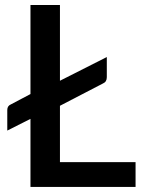

<svg xmlns="http://www.w3.org/2000/svg" viewBox="-20 -740 572 760"><path d="M217.3 -98.1H516.6V0H100.6V-269.5L8.8 -223.1V-304.7Q8.8 -320.8 22.9 -326.7L100.6 -367.7V-720.2H217.3V-420.4L402.8 -514.2V-434.6Q402.8 -416 387.7 -409.7L217.3 -321.3Z"/></svg>

Font: Lato-SemiBold
Style: Regular
Weight: 500
Designer: Lukasz Dziedzic with Adam Twardoch and Botio Nikoltchev
Foundry: tyPoland Lukasz Dziedzic
Version: ""